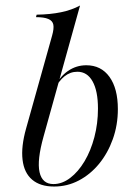

<svg xmlns="http://www.w3.org/2000/svg" viewBox="-20 -661 481 692"><path d="M175 11.3Q125 11.3 96 -13.3Q66.9 -37.9 61.3 -85.1Q55.6 -132.3 74.2 -198.4L167.7 -532.3Q175 -558.1 172.2 -572.2Q169.4 -586.3 154 -592.7Q138.7 -599.2 109.7 -599.2L112.1 -608.1Q161.3 -608.9 200 -616.9Q238.7 -625 268.5 -641.1L137.1 -169.4Q112.9 -83.1 122.6 -40.3Q132.3 2.4 172.6 2.4Q204 2.4 233.1 -19.8Q262.1 -41.9 284.7 -79.8Q307.3 -117.7 320.2 -166.9Q333.1 -216.1 333.1 -269.4Q333.1 -333.1 313.7 -367.7Q294.4 -402.4 258.9 -402.4Q233.1 -402.4 212.5 -385.9Q191.9 -369.4 175.8 -337.9V-345.2Q195.2 -384.7 225 -405.2Q254.8 -425.8 291.1 -425.8Q344.4 -425.8 374.6 -383.9Q404.8 -341.9 404.8 -267.7Q404.8 -210.5 386.7 -159.7Q368.5 -108.9 337.1 -70.6Q305.6 -32.3 264.1 -10.5Q222.6 11.3 175 11.3Z"/></svg>

Font: Playfair 144pt Light
Style: Italic
Weight: 300
Italic angle: -15.6°
Designer: Claus Eggers Sørensen
Foundry: Claus Eggers Sørensen
Version: Version 2.001;gftools[0.9.30]